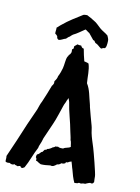

<svg xmlns="http://www.w3.org/2000/svg" viewBox="-147 -1005 794 1091"><g transform="rotate(15 250.0 -459.5)"><path d="M-7.8 -22.5C-7.8 -15.6 -7.8 -10.7 -6.8 -5.9C-3.9 -2.9 2 -2 5.9 -2C9.8 -2 13.7 -2.9 17.6 -3.9C22.5 -1 28.3 1 33.2 1C38.1 1 42 -1 46.9 -3.9C50.8 1 60.5 0 67.4 2.9C71.3 0 75.2 -2 80.1 -2C85 -2 82 5.9 92.8 5.9C97.7 5.9 101.6 1 106.4 -2C125 -42 133.8 -85.9 152.3 -127.9C152.3 -142.6 162.1 -157.2 167 -188.5C179.7 -228.5 195.3 -268.6 207 -308.6C213.9 -332 218.8 -356.4 224.6 -378.9C227.5 -389.6 229.5 -402.3 234.4 -413.1C237.3 -419.9 238.3 -422.9 239.3 -429.7C242.2 -432.6 239.3 -430.7 246.1 -446.3L254.9 -425.8C267.6 -371.1 290 -320.3 304.7 -265.6C308.6 -251 315.4 -235.4 318.4 -218.8C325.2 -210 326.2 -192.4 330.1 -181.6C319.3 -170.9 300.8 -171.9 290 -161.1C285.2 -161.1 281.2 -160.2 276.4 -160.2C269.5 -160.2 263.7 -161.1 258.8 -164.1C256.8 -162.1 252.9 -161.1 246.1 -162.1C242.2 -159.2 242.2 -156.2 231.4 -152.3C227.5 -147.5 210.9 -135.7 204.1 -135.7C201.2 -128.9 197.3 -129.9 190.4 -127L181.6 -112.3C169.9 -109.4 172.9 -98.6 156.2 -90.8C153.3 -87.9 153.3 -77.1 153.3 -73.2C158.2 -70.3 160.2 -63.5 159.2 -54.7C169.9 -54.7 169.9 -48.8 190.4 -42C209 -42 226.6 -45.9 245.1 -49.8C259.8 -45.9 269.5 -54.7 280.3 -65.4C291 -66.4 295.9 -71.3 302.7 -78.1C313.5 -77.1 315.4 -80.1 323.2 -83C326.2 -86.9 321.3 -91.8 336.9 -91.8C340.8 -96.7 347.7 -99.6 355.5 -102.5C362.3 -87.9 365.2 -74.2 372.1 -59.6C378.9 -39.1 390.6 -8.8 402.3 10.7C409.2 9.8 415 9.8 420.9 7.8C423.8 6.8 424.8 1 436.5 4.9C445.3 4.9 446.3 0 461.9 0C465.8 0 467.8 -3.9 471.7 -4.9C476.6 -7.8 482.4 -9.8 489.3 -12.7C496.1 -9.8 504.9 -9.8 509.8 -22.5C508.8 -34.2 505.9 -44.9 505.9 -55.7C505.9 -67.4 461.9 -191.4 454.1 -210C443.4 -236.3 431.6 -261.7 423.8 -288.1C419.9 -300.8 418 -315.4 413.1 -328.1C400.4 -362.3 387.7 -395.5 376 -429.7C376 -432.6 375 -433.6 371.1 -446.3C356.4 -484.4 349.6 -522.5 325.2 -554.7C318.4 -590.8 319.3 -630.9 304.7 -665C297.9 -668 297.9 -668 278.3 -670.9C269.5 -693.4 263.7 -715.8 256.8 -739.3L254.9 -740.2C248 -740.2 243.2 -744.1 238.3 -752.9C230.5 -752 222.7 -752.9 214.8 -753.9C211.9 -747.1 200.2 -742.2 200.2 -735.4C200.2 -730.5 205.1 -725.6 193.4 -718.8C193.4 -710 198.2 -703.1 191.4 -692.4C190.4 -688.5 186.5 -685.5 183.6 -682.6C183.6 -675.8 181.6 -675.8 178.7 -670.9C171.9 -652.3 174.8 -622.1 170.9 -601.6C168 -585.9 163.1 -566.4 156.2 -550.8C155.3 -540 152.3 -531.2 143.6 -518.6L144.5 -505.9C141.6 -499 141.6 -494.1 136.7 -490.2C127.9 -456.1 116.2 -421.9 105.5 -387.7C98.6 -372.1 95.7 -356.4 90.8 -337.9C80.1 -305.7 69.3 -274.4 57.6 -242.2C35.2 -171.9 13.7 -103.5 -9.8 -37.1C-8.8 -34.2 -7.8 -29.3 -7.8 -22.5ZM78.1 -780.3C85 -777.3 88.9 -773.4 92.8 -768.6C93.8 -758.8 98.6 -752.9 106.4 -751C121.1 -753.9 129.9 -763.7 144.5 -768.6C149.4 -773.4 156.2 -783.2 163.1 -786.1C167 -793 172.9 -795.9 176.8 -800.8C196.3 -811.5 219.7 -833 238.3 -847.7C247.1 -844.7 254.9 -836.9 263.7 -834C274.4 -823.2 284.2 -812.5 295.9 -800.8C306.6 -800.8 305.7 -793 312.5 -788.1C328.1 -784.2 336.9 -772.5 351.6 -765.6C358.4 -769.5 364.3 -773.4 372.1 -773.4C378.9 -780.3 378.9 -795.9 378.9 -803.7C378.9 -829.1 377 -827.1 367.2 -846.7C351.6 -858.4 333 -864.3 317.4 -876C302.7 -886.7 288.1 -901.4 271.5 -908.2C259.8 -915 242.2 -921.9 226.6 -928.7C219.7 -927.7 211.9 -927.7 205.1 -924.8C170.9 -898.4 135.7 -875 94.7 -834C87.9 -827.1 83 -821.3 76.2 -814.5C79.1 -809.6 75.2 -789.1 78.1 -780.3Z"/></g></svg>

Font: Caesar Dressing Cyrillic
Style: Regular
Weight: 400
Designer: Dathan Boardman
Foundry: Open Window
Version: Version 1.00;July 2, 2020;FontCreator 13.0.0.2642 64-bit